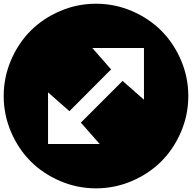

<svg xmlns="http://www.w3.org/2000/svg" viewBox="-20 -820 1040 1040"><path d="M644 -381.8 759.8 -279.8V-560.1H480L582 -443.8L568.8 -431.2L356 -217.8L240.2 -319.8V-40H520L418 -155.8ZM960.4 -493.9Q1000 -401.4 1000 -299.8Q1000 -198.2 960.4 -105.7Q920.9 -13.2 853.8 54Q786.6 121.1 694.1 160.6Q601.6 200.2 500 200.2Q398.4 200.2 305.9 160.6Q213.4 121.1 146.2 54Q79.1 -13.2 39.6 -105.7Q0 -198.2 0 -299.8Q0 -401.4 39.6 -493.9Q79.1 -586.4 146.2 -653.6Q213.4 -720.7 305.9 -760.3Q398.4 -799.8 500 -799.8Q601.6 -799.8 694.1 -760.3Q786.6 -720.7 853.8 -653.6Q920.9 -586.4 960.4 -493.9Z"/></svg>

Font: Web Symbols
Style: Regular
Weight: 400
Designer: Igor Kiselev
Foundry: Just Be Nice studio
Version: Version 1.000;PS 001.001;hotconv 1.0.56